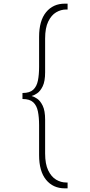

<svg xmlns="http://www.w3.org/2000/svg" viewBox="-20 -827 490 1051"><path d="M335 204Q270.5 204 232.2 157.2Q194 110.5 194 22V-142Q194 -185 187.5 -217.2Q181 -249.5 161.8 -267.2Q142.5 -285 104 -285H103V-318H104Q142.5 -318 161.8 -335.8Q181 -353.5 187.5 -385.8Q194 -418 194 -461V-625Q194 -713.5 232.2 -760.2Q270.5 -807 335 -807H350V-775H342Q313.5 -775 287.2 -759.5Q261 -744 244 -709Q227 -674 227 -616V-431Q227 -382 213.8 -354.8Q200.5 -327.5 183 -316Q165.5 -304.5 153 -301.5Q165.5 -298.5 183 -287Q200.5 -275.5 213.8 -248.2Q227 -221 227 -172V13Q227 71 244 106Q261 141 287.2 156.5Q313.5 172 342 172H350V204Z"/></svg>

Font: Trispace Condensed Thin
Style: Regular
Weight: 100
Width: 3
Designer: Tyler Finck
Foundry: Etcetera Type Company
Version: Version 1.210; ttfautohint (v1.8.3)